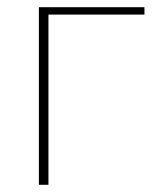

<svg xmlns="http://www.w3.org/2000/svg" viewBox="-20 -513 439 533"><path d="M381 -472.5H114.5V0H88V-493H381Z"/></svg>

Font: Lato 2
Style: Regular
Weight: 200
Designer: Lukasz Dziedzic with Adam Twardoch and Botio Nikoltchev
Foundry: tyPoland Lukasz Dziedzic
Version: Version 2.015; 2015-08-06; http://www.latofonts.com/